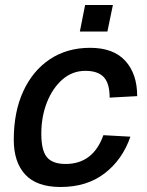

<svg xmlns="http://www.w3.org/2000/svg" viewBox="-20 -735 589 767"><path d="M222 12Q127 12 81 -37.5Q35 -87 35 -177Q35 -288 73 -370.5Q111 -453 179.5 -498.5Q248 -544 340 -544Q433 -544 480.5 -492Q528 -440 528 -351L418 -345Q418 -402 394.5 -427Q371 -452 321 -452Q269 -452 229.5 -417.5Q190 -383 167.5 -326Q145 -269 145 -201Q145 -134 167.5 -107Q190 -80 242 -80Q352 -80 393 -195L501 -189Q469 -97 398 -42.5Q327 12 222 12ZM299 -609 320 -715H431L409 -609Z"/></svg>

Font: Geist Medium
Style: Italic
Weight: 500
Italic angle: -12°
Designer: Basement.studio, Andrés Briganti, Mateo Zaragoza
Foundry: Basement.studio, Vercel, Andrés Briganti, Guido Ferreyra, Mateo Zaragoza
Version: Version 1.500; ttfautohint (v1.8.4.7-5d5b)